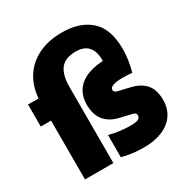

<svg xmlns="http://www.w3.org/2000/svg" viewBox="-187 -969 1089 1131"><g transform="rotate(-30 358.0 -403.5)"><path d="M707 -175Q707 -118 678.2 -76Q649.5 -34 596 -11.5Q542.5 11 469 11Q392 11 322 -8V-159Q354.5 -150 392.2 -145Q430 -140 467 -140Q504 -140 518.5 -148Q533 -156 533 -171Q533 -180.5 527.8 -185.8Q522.5 -191 510 -194L430 -213Q369 -227 336 -267Q303 -307 303 -376Q303 -455 356.2 -500.5Q409.5 -546 514 -552V-557Q514 -680 402 -680Q331.5 -680 299.2 -640Q267 -600 267 -515V0H74V-400H4V-550H75.5Q82 -632 121.5 -692.5Q161 -753 229.2 -785.5Q297.5 -818 389 -818Q509.5 -818 580.2 -754.8Q651 -691.5 651 -555Q651 -483.5 629 -404Q603.5 -408 565 -408Q477 -408 477 -375Q477 -366.5 482.8 -361.8Q488.5 -357 501 -354L581 -335Q643 -320 675 -282.2Q707 -244.5 707 -175Z"/></g></svg>

Font: Encode Sans Condensed Black
Style: Regular
Weight: 900
Width: 3
Designer: Multiple Designers
Foundry: Impallari Type
Version: Version 2.000